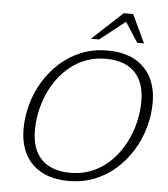

<svg xmlns="http://www.w3.org/2000/svg" viewBox="-61 -970 904 1034"><g transform="rotate(5 391.5 -453.0)"><path d="M144 -247Q144 -144 197.8 -89.2Q251.5 -34.5 354.5 -34.5Q408.5 -34.5 455.2 -51Q502 -67.5 540.5 -97.2Q579 -127 609 -166.8Q639 -206.5 659.5 -253Q680 -299.5 690.8 -350Q701.5 -400.5 701.5 -451Q701.5 -554 647.8 -608.5Q594 -663 491 -663Q437 -663 390.2 -646.5Q343.5 -630 305 -600.2Q266.5 -570.5 236.5 -531Q206.5 -491.5 186 -444.8Q165.5 -398 154.8 -347.8Q144 -297.5 144 -247ZM763 -450Q763 -381.5 744.2 -314.8Q725.5 -248 689.5 -189.5Q653.5 -131 603 -86Q552.5 -41 488.5 -15.5Q424.5 10 349.5 10Q262.5 10 203 -21.8Q143.5 -53.5 113 -111.8Q82.5 -170 82.5 -247.5Q82.5 -316.5 101.2 -383.2Q120 -450 156 -508.5Q192 -567 242.5 -612Q293 -657 357 -682.5Q421 -708 496 -708Q583.5 -708 642.8 -676Q702 -644 732.5 -586Q763 -528 763 -450ZM401.5 -763.5 566 -916H616.5L688.5 -763.5H652L576.5 -880H593.5L446 -763.5Z"/></g></svg>

Font: Newsreader 9pt Light
Style: Italic
Weight: 300
Italic angle: -17°
Designer: Hugues Gentile
Foundry: Production Type
Version: Version 1.003